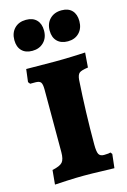

<svg xmlns="http://www.w3.org/2000/svg" viewBox="-111 -760 543 819"><g transform="rotate(-15 160.5 -350.5)"><path d="M33 -58Q67 -65 78 -77.5Q89 -90 89 -122V-398Q89 -422 83 -430Q77 -438 60 -438H36L29 -447L36 -503L163 -502Q199 -502 240 -503.5Q281 -505 297 -506L292 -441Q262 -437 253 -429.5Q244 -422 242 -400Q233 -260 233 -117Q233 -85 239 -74Q245 -63 262 -63Q273 -63 281 -64Q289 -65 291 -66L297 -58L290 3Q274 3 233 1.5Q192 0 156 0Q125 0 82.5 2Q40 4 27 5ZM19 -635Q19 -667 38 -686.5Q57 -706 89 -706Q119 -706 135.5 -689Q152 -672 152 -642Q152 -610 132.5 -590.5Q113 -571 82 -571Q52 -571 35.5 -588Q19 -605 19 -635ZM175 -635Q175 -667 194.5 -686.5Q214 -706 246 -706Q276 -706 292 -689Q308 -672 308 -642Q308 -610 289 -590.5Q270 -571 239 -571Q209 -571 192 -588Q175 -605 175 -635Z"/></g></svg>

Font: Alegreya SC ExtraBold
Style: Regular
Weight: 800
Designer: Juan Pablo del Peral
Foundry: Huerta Tipografica
Version: Version 2.007; ttfautohint (v1.6)